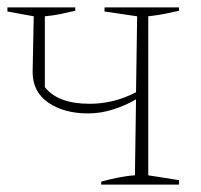

<svg xmlns="http://www.w3.org/2000/svg" viewBox="-35 -498 541 518"><path d="M238 0V-8Q259 -14 284.5 -19Q310 -24 329 -25L332 -230Q303 -213 269.5 -202.5Q236 -192 203 -192Q138 -192 95.5 -221Q53 -250 53 -304L56 -454L-15 -467V-478H168V-469Q147 -464 127.5 -460Q108 -456 86 -454V-263Q121 -218 207 -218Q272 -218 332 -249L335 -454L247 -467V-478H448V-469Q426 -464 408.5 -460.5Q391 -457 365 -454V-25L448 -12V0Z"/></svg>

Font: Piazzolla Thin
Style: Regular
Weight: 100
Designer: Juan Pablo del Peral
Foundry: Huerta Tipografica
Version: Version 1.330